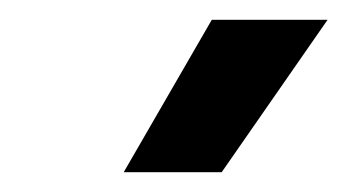

<svg xmlns="http://www.w3.org/2000/svg" viewBox="-20 -753 351 194"><path d="M204 -579 311 -733H194L105 -579Z"/></svg>

Font: Fixel Display 20240404 SemiBold
Style: Italic
Weight: 600
Italic angle: -10°
Designer: AlfaBravo + MacPaw
Foundry: Kyrylo Tkachov, Marchela Mozhyna, Serhii Makarenko, Maria Weinstein, Zakhar Kryvoshyya
Version: Version 1.211;Glyphs 3.2 (3225)